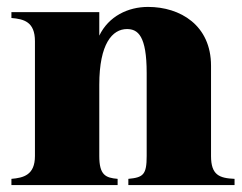

<svg xmlns="http://www.w3.org/2000/svg" viewBox="-20 -535 700 555"><path d="M590 -84V-345C590 -462 501 -515 408 -515C350 -515 294 -488 267 -432V-500H13V-483C49 -480 81 -472 81 -416V-84C81 -29 48 -21 13 -18V0H320V-18C285 -21 267 -29 267 -84V-290C267 -409 305 -451 347 -451C379 -451 404 -431 404 -324V-84C404 -30 394 -22 351 -18V0H658V-18C614 -20 590 -29 590 -84Z"/></svg>

Font: Sprat Condesed
Style: Bold
Weight: 700
Width: 3
Designer: Ethan Nakache
Foundry: Collletttivo
Version: Version 2.000;Glyphs 3.2 (3217)